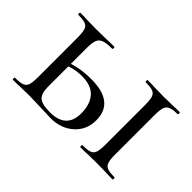

<svg xmlns="http://www.w3.org/2000/svg" viewBox="-73 -582 779 779"><g transform="rotate(45 317.0 -192.0)"><path d="M419 -12Q447 -12 460.5 -17Q474 -22 478.5 -36.5Q483 -51 483 -81V-305Q483 -335 478.5 -349.5Q474 -364 461 -369Q448 -374 420 -374Q417 -374 417 -380Q417 -386 420 -386Q445 -386 459 -385L513 -384L564 -385Q578 -386 602 -386Q605 -386 605 -380Q605 -374 602 -374Q574 -374 561 -368Q548 -362 543.5 -347.5Q539 -333 539 -303V-81Q539 -51 543.5 -36.5Q548 -22 561 -17Q574 -12 602 -12Q605 -12 605 -6Q605 0 602 0Q577 0 563 -1L513 -2L460 -1Q445 0 419 0Q416 0 416 -6Q416 -12 419 -12ZM231 -13Q324 -13 324 -100Q324 -151 298.5 -180Q273 -209 220 -209Q173 -209 134 -190L128 -203Q181 -227 255 -227Q387 -227 387 -123Q387 -68 348 -33Q309 2 250 2Q235 2 193 0Q145 -2 125 -2L72 -1Q58 0 32 0Q29 0 29 -6Q29 -12 32 -12Q60 -12 73.5 -17Q87 -22 91.5 -36.5Q96 -51 96 -81V-305Q96 -335 91.5 -349.5Q87 -364 74 -369Q61 -374 33 -374Q30 -374 30 -380Q30 -386 33 -386Q58 -386 72 -385L125 -384L183 -385Q199 -386 227 -386Q230 -386 230 -380Q230 -374 227 -374Q194 -374 178.5 -368Q163 -362 157.5 -347.5Q152 -333 152 -303V-81Q152 -43 168 -28Q184 -13 231 -13Z"/></g></svg>

Font: Cormorant
Style: Regular
Weight: 400
Designer: Christian Thalmann (Catharsis Fonts)
Foundry: Catharsis Fonts
Version: Version 4.000